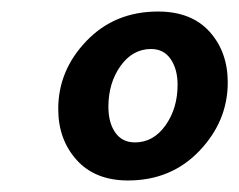

<svg xmlns="http://www.w3.org/2000/svg" viewBox="-20 -747 415 333"><path d="M202 -434Q145 -434 113 -469.5Q81 -505 81 -558Q81 -625 130 -676Q179 -727 254 -727Q312 -727 343.5 -692Q375 -657 375 -604Q375 -537 326 -485.5Q277 -434 202 -434ZM242 -662Q210 -662 189 -632.5Q168 -603 168 -562Q168 -534 180 -517Q192 -500 214 -500Q246 -500 267 -529.5Q288 -559 288 -600Q288 -627 276 -644.5Q264 -662 242 -662Z"/></svg>

Font: Cabin
Style: Medium Italic
Weight: 500
Designer: Pablo Impallari
Foundry: Pablo Impallari. www.impallari.com Igino Marini. www.ikern.com
Version: Version 1.005